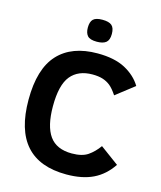

<svg xmlns="http://www.w3.org/2000/svg" viewBox="-129 -974 909 1081"><g transform="rotate(15 325.5 -433.0)"><path d="M623 -111.8Q579.6 -46.9 516.4 -16.4Q453.1 14.2 360.8 14.2Q46.9 14.2 46.9 -337.9Q46.9 -518.1 126.5 -604Q206.1 -689.9 356 -689.9Q455.1 -689.9 517.6 -656.5Q580.1 -623 612.8 -568.8L505.9 -485.8Q482.4 -521 462.9 -536.6Q443.4 -552.2 418.5 -560.1Q393.6 -567.9 358.9 -567.9Q275.9 -567.9 232.4 -514.9Q189 -461.9 189 -337.9Q189 -222.2 229.7 -165Q270.5 -107.9 359.9 -107.9Q419.9 -107.9 453.4 -130.9Q486.8 -153.8 514.2 -191.9ZM404.3 -815.9Q404.3 -780.3 386.7 -766.1Q369.1 -752 333 -752Q293 -752 278.6 -768.6Q264.2 -785.2 264.2 -815.9Q264.2 -850.1 279.5 -865Q294.9 -879.9 333 -879.9Q371.1 -879.9 387.7 -865.5Q404.3 -851.1 404.3 -815.9Z"/></g></svg>

Font: Clear Sans
Style: Bold
Weight: 700
Foundry: Intel Corporation
Version: Version 1.00